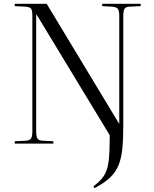

<svg xmlns="http://www.w3.org/2000/svg" viewBox="-20 -750 807 1003"><path d="M57 0V-12L116 -15Q135 -16 142 -26.5Q149 -37 149 -64V-668Q149 -694 143 -703.5Q137 -713 116 -715L57 -718V-730H224L602 -104H603V-668Q603 -693 596 -703Q589 -713 568 -715L514 -718V-730H715V-718L655 -715Q636 -714 630 -703Q624 -692 624 -665V-91Q624 -22 619 27.5Q614 77 599 113.5Q584 150 554 178.5Q524 207 473 233L468 224Q494 204 511 184Q528 164 537 138.5Q546 113 549.5 74.5Q553 36 553 -22V-44L171 -674H169V-62Q169 -37 175.5 -26.5Q182 -16 202 -15L259 -12V0Z"/></svg>

Font: Literata 72pt Light
Style: Regular
Weight: 300
Designer: Latin by Veronika Burian and Jose Scaglione. Greek by Irene Vlachou. Cyrillic by Vera Evstafieva.
Foundry: TypeTogether
Version: Version 3.002